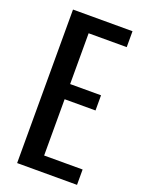

<svg xmlns="http://www.w3.org/2000/svg" viewBox="-152 -881 711 952"><g transform="rotate(20 203.5 -405.0)"><path d="M63 0V-810H377V-726H176V-458H339V-378H176V-81H379V0Z"/></g></svg>

Font: Oswald
Style: Regular
Weight: 400
Designer: Vernon Adams
Foundry: Vernon Adams
Version: Version 4.103; ttfautohint (v1.8.3)